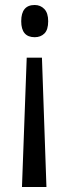

<svg xmlns="http://www.w3.org/2000/svg" viewBox="-20 -561 275 769"><path d="M173 -476Q173 -442 158 -427Q143 -412 119 -412Q65 -412 65 -476Q65 -541 119 -541Q142 -541 157.5 -525Q173 -509 173 -476ZM87 -330H148L166 188H68Z"/></svg>

Font: Noto Sans Myanmar ExtraCondensed
Style: Regular
Weight: 400
Width: 2
Designer: Monotype Design Team
Foundry: Monotype Imaging Inc.
Version: Version 2.107; ttfautohint (v1.8.4.7-5d5b)